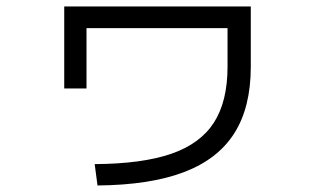

<svg xmlns="http://www.w3.org/2000/svg" viewBox="-20 -566 978 597"><path d="M687.5 -358.4V-478.5H249V-291H179.7V-545.9H759.8V-358.4Q759.8 -232.4 708.5 -151.6Q657.2 -70.8 552 -30.8Q446.8 9.3 283.2 10.7L274.4 -55.7Q422.4 -56.6 512.7 -87.9Q603 -119.1 645.3 -185.1Q687.5 -251 687.5 -358.4Z"/></svg>

Font: Pretendard JP
Style: Regular
Weight: 400
Designer: Base glyphs from Inter by Rasmus Andersson; Hangeul glyphs from Noto Sans CJK(Source Han Sans) by Jang Soo-young and Kan
Foundry: Kil Hyung-jin
Version: Version 1.309